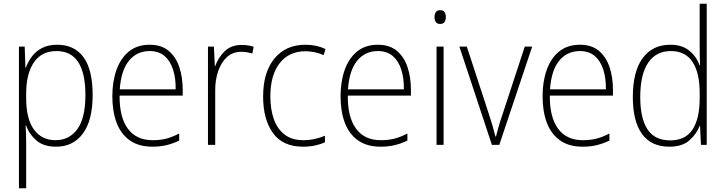

<svg xmlns="http://www.w3.org/2000/svg" viewBox="-20 -780 3907 1034"><path d="M288 -539Q381 -539 430 -471.5Q479 -404 479 -269Q479 -132 426.5 -61Q374 10 282 10Q214 10 175 -24.5Q136 -59 121 -104H118Q121 -55 121 -1V234H82V-529H113L117 -415H119Q131 -448 152 -476Q173 -504 206.5 -521.5Q240 -539 288 -539ZM284 -505Q204 -505 162.5 -444Q121 -383 121 -277V-251Q121 -139 163 -82Q205 -25 279 -25Q353 -25 396.5 -84.5Q440 -144 440 -269Q440 -385 401.5 -445Q363 -505 284 -505Z M786 -539Q849 -539 888 -506.5Q927 -474 945.5 -419Q964 -364 964 -297V-265H624Q623 -149 668.5 -87Q714 -25 802 -25Q842 -25 874 -33Q906 -41 945 -61V-23Q912 -7 877.5 1.5Q843 10 801 10Q727 10 679 -24Q631 -58 608 -119Q585 -180 585 -262Q585 -341 607.5 -404Q630 -467 674.5 -503Q719 -539 786 -539ZM786 -505Q717 -505 674.5 -453Q632 -401 625 -299H926Q927 -358 912 -405Q897 -452 866 -478.5Q835 -505 786 -505Z M1281 -538Q1317 -538 1346 -528L1339 -492Q1325 -496 1310.5 -498.5Q1296 -501 1280 -501Q1233 -501 1202 -472.5Q1171 -444 1154.5 -395.5Q1138 -347 1139 -288V0H1100V-529H1132L1137 -424H1139Q1154 -468 1189 -503Q1224 -538 1281 -538Z M1612 10Q1503 10 1450 -63.5Q1397 -137 1397 -260Q1397 -391 1458 -465Q1519 -539 1625 -539Q1685 -539 1733 -516L1723 -483Q1699 -494 1674 -499Q1649 -504 1625 -504Q1536 -504 1486 -439.5Q1436 -375 1436 -261Q1436 -192 1454.5 -139Q1473 -86 1512.5 -55.5Q1552 -25 1614 -25Q1645 -25 1674.5 -31.5Q1704 -38 1730 -49V-14Q1707 -3 1677 3.5Q1647 10 1612 10Z M2015 -539Q2078 -539 2117 -506.5Q2156 -474 2174.5 -419Q2193 -364 2193 -297V-265H1853Q1852 -149 1897.5 -87Q1943 -25 2031 -25Q2071 -25 2103 -33Q2135 -41 2174 -61V-23Q2141 -7 2106.5 1.5Q2072 10 2030 10Q1956 10 1908 -24Q1860 -58 1837 -119Q1814 -180 1814 -262Q1814 -341 1836.5 -404Q1859 -467 1903.5 -503Q1948 -539 2015 -539ZM2015 -505Q1946 -505 1903.5 -453Q1861 -401 1854 -299H2155Q2156 -358 2141 -405Q2126 -452 2095 -478.5Q2064 -505 2015 -505Z M2350 -725Q2368 -725 2374.5 -714.5Q2381 -704 2381 -688Q2381 -672 2374 -661.5Q2367 -651 2350 -651Q2334 -651 2327 -661.5Q2320 -672 2320 -688Q2320 -704 2327 -714.5Q2334 -725 2350 -725ZM2369 -529V0H2331V-529Z M2629 0 2454 -529H2494L2615 -159Q2635 -98 2648 -45H2651Q2658 -71 2665.5 -98.5Q2673 -126 2684 -157L2806 -529H2846L2669 0Z M3103 -539Q3166 -539 3205 -506.5Q3244 -474 3262.5 -419Q3281 -364 3281 -297V-265H2941Q2940 -149 2985.5 -87Q3031 -25 3119 -25Q3159 -25 3191 -33Q3223 -41 3262 -61V-23Q3229 -7 3194.5 1.5Q3160 10 3118 10Q3044 10 2996 -24Q2948 -58 2925 -119Q2902 -180 2902 -262Q2902 -341 2924.5 -404Q2947 -467 2991.5 -503Q3036 -539 3103 -539ZM3103 -505Q3034 -505 2991.5 -453Q2949 -401 2942 -299H3243Q3244 -358 3229 -405Q3214 -452 3183 -478.5Q3152 -505 3103 -505Z M3585 10Q3487 10 3437.5 -58.5Q3388 -127 3388 -257Q3388 -395 3441 -467Q3494 -539 3590 -539Q3654 -539 3693 -506.5Q3732 -474 3747 -429H3750Q3748 -481 3748 -530V-760H3786V0H3755L3750 -102H3748Q3731 -58 3692.5 -24Q3654 10 3585 10ZM3589 -24Q3672 -24 3710 -83Q3748 -142 3748 -248V-281Q3748 -388 3709.5 -446.5Q3671 -505 3593 -505Q3513 -505 3470.5 -442Q3428 -379 3428 -257Q3428 -143 3467 -83.5Q3506 -24 3589 -24Z"/></svg>

Font: Noto Sans Gujarati SemiCondensed ExtraLight
Style: Regular
Weight: 200
Width: 4
Designer: Jelle Bosma - Monotype Design Team, Universal Thirst
Foundry: Monotype Imaging Inc.
Version: Version 2.106; ttfautohint (v1.8.4.7-5d5b)